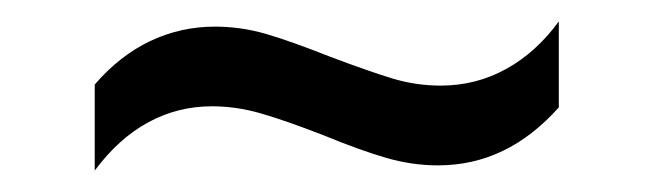

<svg xmlns="http://www.w3.org/2000/svg" viewBox="-20 -444 616 181"><path d="M182.6 -418.9Q207 -418.9 230.5 -412.1Q253.9 -405.3 291 -390.6Q327.1 -377 349.6 -370.1Q372.1 -363.3 395.5 -363.3Q428.7 -363.3 457 -378.9Q485.4 -394.5 506.8 -423.8V-342.8Q482.4 -315.4 454.1 -301.8Q425.8 -288.1 392.6 -288.1Q368.2 -288.1 343.3 -295.4Q318.4 -302.7 285.2 -316.4Q250 -330.1 226.6 -336.9Q203.1 -343.8 179.7 -343.8Q147.5 -343.8 119.6 -328.6Q91.8 -313.5 69.3 -283.2V-364.3Q92.8 -391.6 121.6 -405.3Q150.4 -418.9 182.6 -418.9Z"/></svg>

Font: Pretendard GOV Variable
Style: Regular
Weight: 400
Designer: Base glyphs from Inter by Rasmus Andersson; Hangul glyphs from Noto Sans CJK(Source Han Sans) by Jang Soo-young and Kang
Foundry: Kil Hyung-jin
Version: Version 1.307;Glyphs 3.2 (3192)